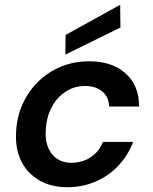

<svg xmlns="http://www.w3.org/2000/svg" viewBox="-20 -770 638 802"><path d="M261 12Q194 12 144.5 -16.5Q95 -45 69.5 -95.5Q44 -146 47 -212Q49 -277 73 -332Q97 -387 138.5 -428Q180 -469 234.5 -491.5Q289 -514 353 -514Q448 -514 504.5 -463.5Q561 -413 561 -325H436Q434 -367 406 -389Q378 -411 335 -411Q291 -411 254 -387Q217 -363 195 -320.5Q173 -278 171 -223Q169 -192 176.5 -167Q184 -142 198 -125Q212 -108 232.5 -99Q253 -90 278 -90Q308 -90 333.5 -100Q359 -110 379 -129.5Q399 -149 410 -177H536Q515 -121 474.5 -78Q434 -35 379 -11.5Q324 12 261 12ZM253 -542 254 -624 482 -750 483 -655Z"/></svg>

Font: DM Sans 16pt SemiBold
Style: Italic
Weight: 600
Italic angle: -10°
Version: Version 4.004;gftools[0.9.30]